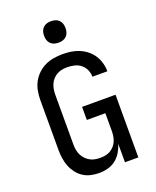

<svg xmlns="http://www.w3.org/2000/svg" viewBox="-172 -1053 944 1160"><g transform="rotate(-20 300.0 -473.0)"><path d="M262 8Q235 8 208.5 2Q182 -4 159.5 -18.5Q137 -33 120.5 -55Q104 -77 94.5 -101.5Q85 -126 81 -153Q77 -180 77 -206V-529Q77 -558 82.5 -587Q88 -616 101.5 -641.5Q115 -667 136.5 -687.5Q158 -708 184 -720.5Q210 -733 239 -738Q268 -743 298 -743Q325 -743 352 -739Q379 -735 404 -724.5Q429 -714 450.5 -697Q472 -680 487 -657Q502 -634 509.5 -607.5Q517 -581 517 -554V-553H421Q421 -576 411.5 -597.5Q402 -619 384 -633.5Q366 -648 343 -653.5Q320 -659 298 -659Q280 -659 263.5 -656Q247 -653 231.5 -644.5Q216 -636 204.5 -623.5Q193 -611 186 -595.5Q179 -580 176 -563Q173 -546 173 -529V-206Q173 -189 176 -172Q179 -155 186.5 -139.5Q194 -124 206 -111.5Q218 -99 233 -90.5Q248 -82 265 -79Q282 -76 299 -76Q316 -76 332.5 -79Q349 -82 363.5 -90.5Q378 -99 389.5 -112Q401 -125 407.5 -140.5Q414 -156 416.5 -172.5Q419 -189 419 -206V-319H300V-403H515V0H429V-119Q421 -92 406 -67Q391 -42 368.5 -24.5Q346 -7 318 0.5Q290 8 262 8ZM300 -816Q286 -816 272.5 -820Q259 -824 249 -834Q239 -844 235 -857.5Q231 -871 231 -885Q231 -899 235 -912.5Q239 -926 249 -936Q259 -946 272.5 -950Q286 -954 300 -954Q314 -954 327.5 -950Q341 -946 351 -936Q361 -926 365 -912.5Q369 -899 369 -885Q369 -871 365 -857.5Q361 -844 351 -834Q341 -824 327.5 -820Q314 -816 300 -816Z"/></g></svg>

Font: Iosevka Aile Medium
Style: Regular
Weight: 500
Designer: Belleve Invis
Foundry: Belleve Invis
Version: Version 27.3.5; ttfautohint (v1.8.4)